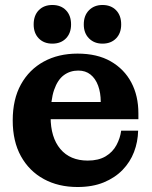

<svg xmlns="http://www.w3.org/2000/svg" viewBox="-20 -739 611 770"><path d="M291 11Q214 11 155.5 -21Q97 -53 64 -112.5Q31 -172 31 -256Q31 -341 64 -400.5Q97 -460 155.5 -492Q214 -524 291 -524L294 -456Q261 -456 236 -437.5Q211 -419 197 -378.5Q183 -338 183 -270Q183 -188 222 -141.5Q261 -95 332 -95Q375 -95 403.5 -112Q432 -129 447 -157Q462 -185 466 -215H534Q533 -170 517.5 -129.5Q502 -89 471.5 -57.5Q441 -26 396 -7.5Q351 11 291 11ZM107 -261V-330H384L535 -284V-261ZM384 -330Q384 -367 373.5 -395.5Q363 -424 343 -440Q323 -456 294 -456L291 -524Q370 -524 424 -493Q478 -462 506.5 -408.5Q535 -355 535 -284ZM391 -564Q358 -564 337 -585Q316 -606 316 -641Q316 -677 337 -698Q358 -719 391 -719Q425 -719 445.5 -698Q466 -677 466 -641Q466 -606 445.5 -585Q425 -564 391 -564ZM190 -564Q156 -564 135.5 -585Q115 -606 115 -641Q115 -677 135.5 -698Q156 -719 190 -719Q224 -719 244.5 -698Q265 -677 265 -641Q265 -606 244.5 -585Q224 -564 190 -564Z"/></svg>

Font: Montagu Slab 144pt SemiBold
Style: Regular
Weight: 600
Version: Version 1.000